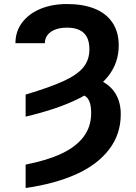

<svg xmlns="http://www.w3.org/2000/svg" viewBox="-20 -737 683 964"><path d="M428.9 -489.4Q428.9 -526.4 416.4 -550.5Q403.9 -574.5 378.9 -586.3Q354 -598.2 316.1 -598.2Q282.5 -598.2 257.5 -588.6Q232.4 -579.1 218.8 -561.4Q205.2 -543.8 205.2 -520H57.5Q57.5 -578.6 90.6 -623.1Q123.8 -667.7 182.6 -692.3Q241.4 -716.8 316.1 -716.8Q396.5 -716.8 454.6 -693.6Q512.8 -670.5 544.4 -623.7Q576.1 -577 576.1 -508.6Q576.1 -423.5 525.4 -357.3Q474.7 -291.1 371.6 -240.2Q268.6 -189.2 108.7 -151.4V-262.1Q232.4 -299.1 300.6 -330.6Q368.8 -362.1 398.8 -399.3Q428.9 -436.6 428.9 -489.4ZM586.3 -163.6Q586.3 -62.2 527 14.3Q467.7 90.9 361.4 138.4Q255.2 185.9 108.7 207V89.4Q215.4 68.7 288.1 34.7Q360.8 0.8 399.3 -49.9Q437.7 -100.5 437.7 -168.3Q437.7 -203.8 429.8 -225.2Q421.9 -246.5 404.2 -256.8Q386.4 -267 355.1 -268.5L385.8 -354Q446.7 -351.5 491.9 -328.8Q537.1 -306 561.7 -263.9Q586.3 -221.9 586.3 -163.6Z"/></svg>

Font: Pretendard JP Variable
Style: Regular
Weight: 400
Designer: Base glyphs from Inter by Rasmus Andersson; Hangul glyphs from Noto Sans CJK(Source Han Sans) by Jang Soo-young and Kang
Foundry: Kil Hyung-jin
Version: Version 1.307;Glyphs 3.2 (3192)